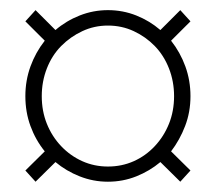

<svg xmlns="http://www.w3.org/2000/svg" viewBox="-20 -557 424 377"><path d="M29.8 -222.2 67.9 -259.8Q49.8 -282.2 39.8 -309.6Q29.8 -336.9 29.8 -368.2Q29.8 -398.9 39.8 -426.5Q49.8 -454.1 67.9 -477.1L29.8 -515.1L49.8 -537.1L88.9 -498Q109.9 -516.1 136.5 -526.6Q163.1 -537.1 191.9 -537.1Q221.2 -537.1 247.6 -526.6Q273.9 -516.1 294.9 -498L334 -537.1L354 -515.1L315.9 -477.1Q334 -454.1 344 -426.5Q354 -398.9 354 -368.2Q354 -336.9 343.5 -309.6Q333 -282.2 315.9 -259.8L354 -222.2L334 -200.2L294.9 -238.8Q273.9 -221.2 247.6 -210.7Q221.2 -200.2 191.9 -200.2Q163.1 -200.2 136.5 -210.7Q109.9 -221.2 88.9 -238.8L49.8 -200.2ZM62 -368.2Q62 -338.9 72 -314Q82 -289.1 100.1 -270Q118.2 -251 141.6 -240.5Q165 -230 191.9 -230Q219.2 -230 242.7 -240.5Q266.1 -251 283.9 -270Q301.8 -289.1 311.8 -314Q321.8 -338.9 321.8 -368.2Q321.8 -397 311.8 -422.6Q301.8 -448.2 283.9 -466.6Q266.1 -484.9 242.7 -495.8Q219.2 -506.8 191.9 -506.8Q165 -506.8 141.6 -495.8Q118.2 -484.9 100.1 -466.6Q82 -448.2 72 -422.6Q62 -397 62 -368.2Z"/></svg>

Font: Sevillana
Style: Regular
Weight: 400
Designer: Olga Umpeleva
Foundry: Brownfox
Version: Version 1.001